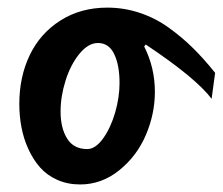

<svg xmlns="http://www.w3.org/2000/svg" viewBox="-20 -489 590 509"><path d="M366.2 -371.1 362.3 -365.7Q390.6 -309.6 390.6 -245.6Q390.6 -187 366.7 -131.1Q342.8 -75.2 296.1 -37.6Q249.5 0 192.4 0Q159.2 0 131.8 -12.2Q104.5 -24.4 86.2 -45.2Q67.9 -65.9 55.2 -93.8Q42.5 -121.6 36.9 -151.6Q31.2 -181.6 31.2 -213.4Q31.2 -285.2 58.8 -342.8Q86.4 -400.4 140.1 -434.6Q193.8 -468.8 264.6 -468.8Q309.1 -468.8 350.8 -454.8Q392.6 -440.9 428.2 -415Q463.9 -389.2 492.4 -360.8Q521 -332.5 550.3 -295.9L541 -227.1Q499.5 -282.2 366.2 -371.1ZM211.4 -93.8Q232.9 -93.8 253.2 -121.8Q273.4 -149.9 285.2 -190.4Q296.9 -231 296.9 -269Q296.9 -316.4 282.7 -345.7Q268.6 -375 239.7 -375Q213.9 -375 190.4 -346.2Q167 -317.4 153.8 -275.4Q140.6 -233.4 140.6 -193.4Q140.6 -149.4 158 -121.6Q175.3 -93.8 211.4 -93.8Z"/></svg>

Font: iCiel Pacifico
Style: Regular
Weight: 400
Designer: Vernon Adams
Foundry: Vernon Adams
Version: Version 1.00 September 26, 2014, initial release